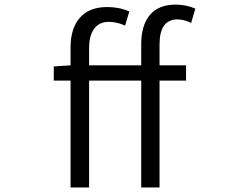

<svg xmlns="http://www.w3.org/2000/svg" viewBox="-20 -829 1040 849"><path d="M843.8 -791 825.2 -727.5Q793.9 -743.2 764.6 -743.2Q685.5 -743.2 685.5 -632.8V-540H802.7V-472.7H685.5V0H604.5V-472.7H374V0H292V-472.7H217.8V-535.2L292 -540V-619.1Q292 -704.1 333.5 -751Q375 -797.9 454.1 -797.9Q507.8 -797.9 551.8 -778.3L533.2 -715.8Q497.1 -732.4 460.9 -732.4Q418.9 -732.4 396.5 -702.1Q374 -671.9 374 -616.2V-540H604.5V-633.8Q604.5 -717.8 643.1 -763.2Q681.6 -808.6 756.8 -808.6Q801.8 -808.6 843.8 -791Z"/></svg>

Font: Gen Shin Gothic Monospace Normal
Style: Regular
Weight: 350
Designer: [Source Han Sans]
Ryoko NISHIZUKA  (kana & ideographs); Paul D. Hunt (Latin, Greek & Cyrillic); Wenlong ZHANG  (bopomofo
Version: Version 1.002.20150607